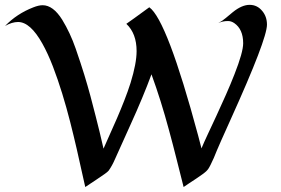

<svg xmlns="http://www.w3.org/2000/svg" viewBox="-58 -732 1135 776"><path d="M452.6 -635.7Q470.7 -647.9 545.4 -702.6Q617.2 -651.4 742.7 -184.6Q751.5 -151.9 756.3 -132.3Q765.6 -154.8 781.7 -189.2Q797.9 -223.6 816.7 -264.2Q835.4 -304.7 854.7 -348.1Q874 -391.6 889.6 -431.6Q924.8 -521 924.8 -557.1Q924.8 -613.8 888.7 -638.7Q876.5 -647 863.3 -647Q841.8 -647 824.2 -638.7Q840.3 -647 854.7 -659.4Q869.1 -671.9 883.8 -683.6Q919.9 -712.4 950.7 -712.4Q981.9 -712.4 1002 -687.5Q1021 -665 1021 -632.3Q1021 -573.7 875 -251Q825.2 -140.6 818.8 -124.5Q812.5 -108.4 806.2 -93.8Q791 -59.6 783.7 -49.3Q776.4 -39.1 763.4 -29.8Q750.5 -20.5 734.9 -10Q719.2 0.5 704.6 10Q689.9 19.5 684.1 23.9Q669.4 -33.7 655 -91.3Q640.6 -148.9 625 -206.1Q592.3 -327.6 554.2 -431.6Q520 -338.9 469.2 -227.5Q418.5 -116.2 407 -89.4Q395.5 -62.5 381.3 -42.5Q375.5 -34.7 334 -7.6Q292.5 19.5 286.6 23.9Q281.2 1.5 272.5 -38.8Q263.7 -79.1 252 -130.4Q240.2 -181.6 225.6 -239.3Q210.9 -296.9 193.4 -354Q175.8 -411.1 155.8 -463.4Q135.7 -515.6 113.3 -555.7Q64.5 -643.1 15.1 -643.1Q-9.8 -643.1 -37.6 -627Q9.8 -676.3 76.2 -702.1Q98.1 -710.9 114.3 -710.9Q156.7 -710.9 193.4 -652.3Q225.6 -599.6 247.6 -536.4Q269.5 -473.1 282.7 -429.9Q295.9 -386.7 307.6 -343.5Q319.3 -300.3 329.1 -260.7Q343.8 -204.1 360.4 -131.3Q371.6 -157.2 386 -189Q400.4 -220.7 415.3 -255.1Q430.2 -289.6 444.3 -325.7Q458.5 -361.8 469.7 -397Q494.1 -476.1 494.1 -525.4Q494.1 -596.7 452.6 -635.7Z"/></svg>

Font: Fondamento
Style: Regular
Weight: 400
Version: Version 1.000